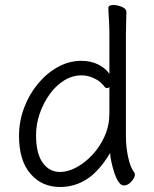

<svg xmlns="http://www.w3.org/2000/svg" viewBox="-20 -729 615 767"><path d="M417 -593Q417 -624 415 -653Q413 -682 413 -699Q413 -704 419 -706.5Q425 -709 433 -709Q449 -709 467 -701.5Q485 -694 485 -681Q485 -669 484 -643.5Q483 -618 483 -592V-185Q483 -142 492 -100.5Q501 -59 517 -39Q519 -35 519 -32Q519 -20 505 -4Q491 12 475 12Q463 12 453 -3.5Q443 -19 436 -41Q429 -63 424.5 -84.5Q420 -106 420 -118Q377 -46 328 -14Q279 18 220 18Q147 18 101.5 -35Q56 -88 56 -186Q56 -245 76.5 -299Q97 -353 132 -395Q167 -437 211.5 -461.5Q256 -486 305 -486Q343 -486 372 -471.5Q401 -457 417 -434ZM417 -381Q413 -377 407 -377Q402 -377 398 -382Q383 -403 357.5 -415.5Q332 -428 306 -428Q269 -428 236 -407.5Q203 -387 178 -352Q153 -317 138.5 -275Q124 -233 124 -189Q124 -116 150.5 -79Q177 -42 220 -42Q251 -42 285.5 -60.5Q320 -79 350 -111.5Q380 -144 398.5 -186Q417 -228 417 -276Z"/></svg>

Font: Moon Stars Kai T
Style: Regular
Weight: 400
Designer: GuiWonder
Version: Version 1.101